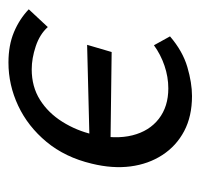

<svg xmlns="http://www.w3.org/2000/svg" viewBox="-30 -435 474 454"><g transform="rotate(90 207.0 -208.0)"><path d="M128 9Q87 9 56 -4Q25 -17 2 -39L44 -84Q61 -65 89.5 -55.5Q118 -46 144 -46Q185 -46 216 -65.5Q247 -85 268 -118.5Q289 -152 298 -191Q310 -244 300 -284Q290 -324 261 -346.5Q232 -369 189 -369Q162 -369 135.5 -360Q109 -351 87 -335L66 -373Q101 -403 138.5 -414Q176 -425 207 -425Q255 -425 290 -406.5Q325 -388 346.5 -355Q368 -322 373.5 -279.5Q379 -237 367 -188Q352 -125 315.5 -81Q279 -37 230 -14Q181 9 128 9ZM86 -177 103 -235 339 -232 325 -183Z"/></g></svg>

Font: Ysabeau Office Medium
Style: Italic
Weight: 500
Italic angle: -12°
Designer: Christian Thalmann (Catharsis Fonts)
Version: Version 2.001;gftools[0.9.30]; featfreeze: tnum,lnum,ss02